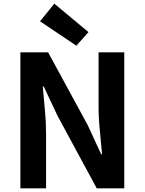

<svg xmlns="http://www.w3.org/2000/svg" viewBox="-20 -1026 789 1046"><path d="M91 0V-741H242L457 -346L531 -186H536Q531 -244 524 -313Q517 -382 517 -445V-741H657V0H507L293 -396L218 -555H213Q218 -495 224.5 -428Q231 -361 231 -297V0ZM396 -777 198 -910 276 -1006 462 -851Z"/></svg>

Font: Chiron Sans HK TT
Style: Bold
Weight: 700
Designer: Ryoko NISHIZUKA 西塚涼子 (kana, bopomofo & ideographs); Paul D. Hunt (Latin, Greek & Cyrillic); Sandoll Communications 산돌커뮤니
Foundry: Adobe
Version: Version 2.022;hotconv 1.0.109;makeotfexe 2.5.65596